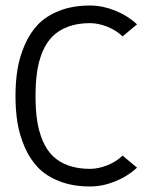

<svg xmlns="http://www.w3.org/2000/svg" viewBox="-20 -674 570 702"><path d="M481 -61Q445.3 -28.3 399.9 -10.3Q354.5 7.8 309.1 7.8Q246.1 7.8 197.5 -11.2Q148.9 -30.3 119.1 -61.3Q89.4 -92.3 70.3 -136.2Q51.3 -180.2 43.9 -225.3Q36.6 -270.5 36.6 -322.8Q36.6 -375 43.9 -420.2Q51.3 -465.3 70.3 -509.5Q89.4 -553.7 119.1 -584.7Q148.9 -615.7 197.5 -634.8Q246.1 -653.8 309.1 -653.8Q354.5 -653.8 399.9 -635.7Q445.3 -617.7 481 -585L428.2 -541Q403.3 -564.5 370.8 -576.9Q338.4 -589.4 309.1 -589.4Q264.2 -589.4 229.7 -576.7Q195.3 -564 172.6 -541.5Q149.9 -519 135.7 -485.4Q121.6 -451.7 115.7 -412.1Q109.9 -372.6 109.9 -322.8Q109.9 -272.9 115.7 -233.6Q121.6 -194.3 135.7 -160.4Q149.9 -126.5 172.6 -104Q195.3 -81.5 229.7 -69.1Q264.2 -56.6 309.1 -56.6Q338.4 -56.6 370.8 -69.1Q403.3 -81.5 428.2 -105Z"/></svg>

Font: AzarMehrMonospaced
Style: SansBold
Weight: 1
Designer: Amin Abedi
Version: Version 1.00